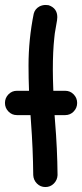

<svg xmlns="http://www.w3.org/2000/svg" viewBox="-26 -735 331 774"><path d="M194 -271Q195 -258 196 -244Q205 -137 206 -29Q205 -9 191 5Q177 19 157 19Q137 19 123 5Q109 -9 108 -29Q107 -135 99 -242Q98 -257 97 -271H42Q22 -271 8 -285.5Q-6 -300 -6 -320Q-6 -340 8 -354.5Q22 -369 42 -369H91Q89 -420 89 -471Q89 -576 110 -680Q115 -699 133 -709Q145 -715 158 -715L170 -714Q205 -702 205 -666Q205 -660 204 -653.5Q203 -647 195 -601L193 -583Q187 -529 187 -453Q187 -422 189 -369H237Q257 -369 271 -354.5Q285 -340 285 -320Q285 -300 271 -285.5Q257 -271 237 -271Z"/></svg>

Font: Bad Comic
Style: Regular
Weight: 400
Designer: GGBotNet
Foundry: f0n7
Version: 0.9